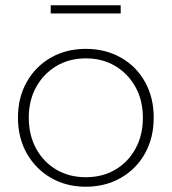

<svg xmlns="http://www.w3.org/2000/svg" viewBox="-20 -706 650 727"><path d="M305 -521Q379 -521 437.5 -488Q496 -455 529 -396Q562 -337 562 -261Q562 -184 529 -125Q496 -66 437.5 -32.5Q379 1 305 1Q231 1 173 -32.5Q115 -66 81.5 -125Q48 -184 48 -261Q48 -337 81.5 -396Q115 -455 173 -488Q231 -521 305 -521ZM305 -485Q242 -485 193.5 -456Q145 -427 117 -376.5Q89 -326 89 -260Q89 -194 117 -143Q145 -92 193.5 -63.5Q242 -35 305 -35Q368 -35 416.5 -63.5Q465 -92 493 -143Q521 -194 521 -260Q521 -326 493 -376.5Q465 -427 416.5 -456Q368 -485 305 -485ZM172 -686H437V-655H172Z"/></svg>

Font: Alexandria ExtraLight
Style: Regular
Weight: 250
Designer: Mohamed Gaber
Foundry: Kief Type Foundry
Version: Version 5.100